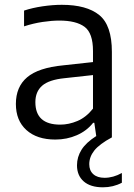

<svg xmlns="http://www.w3.org/2000/svg" viewBox="-20 -571 555 798"><path d="M210 9Q133.5 9 89.8 -30.5Q46 -70 46 -139Q46 -210 92.8 -249.8Q139.5 -289.5 243 -299.5L366.5 -313V-359Q366.5 -433.5 331.5 -459.5Q296.5 -485.5 226.5 -485.5Q195.5 -485.5 157 -479.8Q118.5 -474 80 -461.5V-527Q114.5 -538.5 157 -544.8Q199.5 -551 237 -551Q340 -551 392.5 -508.5Q445 -466 445 -355.5V0Q393 28 372 54.5Q351 81 351 111.5Q351 138 367.8 153Q384.5 168 414.5 168Q450.5 168 486.5 148V188.5Q450.5 207.5 408 207.5Q356 207.5 328 183Q300 158.5 300 116Q300 81.5 318.8 51.5Q337.5 21.5 380 -5.5L372 -60.5H367Q340.5 -27 299.2 -9Q258 9 210 9ZM127 -146.5Q127 -53 230.5 -53Q266 -53 302 -68.2Q338 -83.5 366.5 -119.5V-259L248 -246Q183.5 -239.5 155.2 -214.8Q127 -190 127 -146.5Z"/></svg>

Font: Encode Sans
Style: Regular
Weight: 400
Designer: Multiple Designers
Foundry: Impallari Type
Version: Version 3.002; ttfautohint (v1.8.3) -l 8 -r 50 -G 200 -x 14 